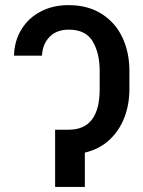

<svg xmlns="http://www.w3.org/2000/svg" viewBox="-20 -737 564 757"><path d="M373 -385.7V-458Q373 -526.9 345.7 -573.5Q318.4 -620.1 251 -620.1Q203.6 -620.1 175.8 -592Q147.9 -564 145.5 -517.6H35.2Q36.6 -575.2 64.2 -620.6Q91.8 -666 140.1 -691.4Q188.5 -716.8 250 -716.8Q326.7 -716.8 381.1 -682.1Q435.5 -647.5 462.9 -588.6Q490.2 -529.8 490.2 -458V-385.7Q490.2 -325.2 470.2 -273.2Q450.2 -221.2 410.6 -184.8Q371.1 -148.4 314.5 -135.3V0H197.3V-225.6H251Q373 -225.6 373 -385.7Z"/></svg>

Font: Pretendard Std Medium
Style: Regular
Weight: 500
Designer: Base glyphs from Inter by Rasmus Andersson; Hangeul glyphs from Noto Sans CJK(Source Han Sans) by Jang Soo-young and Kan
Foundry: Kil Hyung-jin
Version: Version 1.309